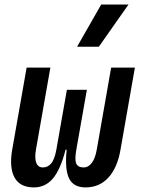

<svg xmlns="http://www.w3.org/2000/svg" viewBox="-20 -815 626 845"><path d="M356.4 9.8Q303.7 9.8 284.2 -29.5Q264.6 -68.8 273.4 -156.2H268.6Q246.1 -68.8 212.9 -29.5Q179.7 9.8 128.9 9.8Q68.4 9.8 44.2 -33.4Q20 -76.7 33.7 -156.2L97.2 -517.6H201.7L138.2 -156.2Q131.8 -119.1 139.6 -98.6Q147.5 -78.1 168.9 -78.1Q190.4 -78.1 205.3 -95.7Q220.2 -113.3 228 -156.2L274.4 -419.9H362.3L315.9 -156.2Q308.1 -112.8 315.4 -95.5Q322.8 -78.1 347.7 -78.1Q369.6 -78.1 384.5 -98.6Q399.4 -119.1 405.8 -156.2L469.2 -517.6H573.7L510.3 -156.2Q496.6 -76.7 457 -33.4Q417.5 9.8 356.4 9.8ZM319.3 -609.4 425.3 -794.9H545.4L415 -609.4Z"/></svg>

Font: Cascadia Mono
Style: Italic
Weight: 400
Italic angle: -10°
Monospace: yes
Designer: Aaron Bell
Foundry: Saja Typeworks
Version: Version 2404.023; ttfautohint (v1.8.4)